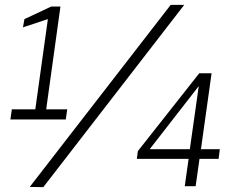

<svg xmlns="http://www.w3.org/2000/svg" viewBox="-20 -770 967 794"><path d="M29 -318 23 -276H252L258 -318H171L230 -743H192L81 -691L75 -657L178 -691L126 -318ZM686 -750 103 3 159 4 742 -750ZM789 0 805 -113H884L889 -153H811L855 -467H804L550 -145L546 -113H760L744 0ZM599 -153 802 -414 765 -153Z"/></svg>

Font: Cheyenne Sans Light
Style: Italic
Weight: 300
Italic angle: -8.13011°
Designer: The Public Sans project authors (U.S. Web Design System), Libre Franklin designed by Pablo Impallari and Rodrigo Fuenzal
Foundry: The Cheyenne Sans Project Authors
Version: Version 2.007